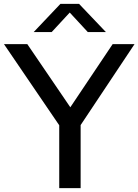

<svg xmlns="http://www.w3.org/2000/svg" viewBox="-38 -967 711 987"><path d="M266.5 0V-323L-17.5 -740H102.5L323.5 -415.5L541 -740H653.5L376.5 -324V0ZM135 -802 272.5 -947H368.5L506.5 -802H413.5L320.5 -902.5L227.5 -802Z"/></svg>

Font: Encode Sans SmExp Md
Style: Regular
Weight: 500
Width: 6
Designer: Multiple Designers
Foundry: Impallari Type
Version: Version 3.002; ttfautohint (v1.8.3) -l 8 -r 50 -G 200 -x 14 